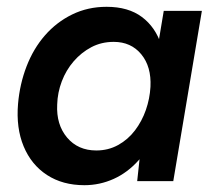

<svg xmlns="http://www.w3.org/2000/svg" viewBox="-20 -532 633 564"><path d="M383 0 393 -93 461 -500H573L489 0ZM228 12Q164 12 118 -18Q72 -48 49.5 -102Q27 -156 33 -227Q38 -285 58 -337Q78 -389 112 -428Q146 -467 192 -489.5Q238 -512 293 -512Q357 -512 397 -482Q437 -452 454 -399Q471 -346 465 -276Q461 -205 440.5 -151.5Q420 -98 387.5 -61.5Q355 -25 314 -6.5Q273 12 228 12ZM263 -90Q298 -90 327 -106Q356 -122 376.5 -149Q397 -176 408.5 -209Q420 -242 422 -277Q425 -336 395 -372.5Q365 -409 314 -409Q278 -409 248.5 -393.5Q219 -378 196.5 -352Q174 -326 161.5 -293Q149 -260 148 -225Q145 -166 177 -128Q209 -90 263 -90Z"/></svg>

Font: Figtree Light SemiBold
Style: Italic
Weight: 600
Italic angle: -9.5°
Version: Version 2.001;gftools[0.9.30]